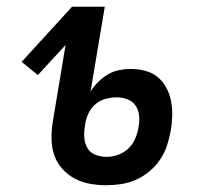

<svg xmlns="http://www.w3.org/2000/svg" viewBox="-20 -540 640 568"><path d="M294 8Q269 8 245 3.5Q221 -1 200.5 -12Q180 -23 164 -41Q148 -59 140.5 -81Q133 -103 132.5 -128Q132 -153 136 -179L174 -407L92 -318L44 -357L193 -520H290L248 -270Q258 -285 271 -298Q284 -311 299.5 -320Q315 -329 332 -332.5Q349 -336 365 -336Q388 -336 409.5 -330.5Q431 -325 446.5 -312Q462 -299 472 -280.5Q482 -262 486 -241Q490 -220 489.5 -197.5Q489 -175 485 -153Q481 -131 474 -109.5Q467 -88 454 -68.5Q441 -49 422.5 -33.5Q404 -18 383 -8.5Q362 1 339 4.5Q316 8 294 8ZM295 -76Q312 -76 329 -82Q346 -88 359.5 -100.5Q373 -113 380 -130Q387 -147 390 -164Q393 -181 391.5 -197.5Q390 -214 381.5 -227Q373 -240 357.5 -246Q342 -252 326 -252Q310 -252 294 -248Q278 -244 265 -234Q252 -224 244 -209Q236 -194 233 -179L231 -165Q228 -148 229.5 -131.5Q231 -115 239 -101.5Q247 -88 262.5 -82Q278 -76 295 -76Z"/></svg>

Font: Iosevka HT Medium Extended
Style: Italic
Weight: 500
Width: 7
Italic angle: -9°
Monospace: yes
Designer: Belleve Invis
Foundry: Belleve Invis
Version: Version 32.3.0; ttfautohint (v1.8.4)